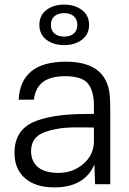

<svg xmlns="http://www.w3.org/2000/svg" viewBox="-20 -800 561 834"><path d="M266 -532Q445 -532 457 -383Q459 -356 459 -309V0H393L390 -86Q348 14 215 14Q135 14 89 -25.5Q43 -65 43 -136Q43 -231 121.5 -268Q200 -305 359 -305H388V-341Q388 -404 362.5 -436.5Q337 -469 263 -469Q201 -469 167.5 -444.5Q134 -420 127 -367H61Q70 -532 266 -532ZM115 -144Q115 -99 145 -74Q175 -49 234 -49Q297 -49 342.5 -88.5Q388 -128 388 -187V-246Q340 -247 299 -246.5Q258 -246 224 -239.5Q190 -233 165.5 -222.5Q141 -212 128 -192Q115 -172 115 -144ZM259 -780Q305 -780 336 -756.5Q367 -733 367 -692Q367 -651 336 -627.5Q305 -604 259 -604Q212 -604 181.5 -627.5Q151 -651 151 -692Q151 -733 181.5 -756.5Q212 -780 259 -780ZM259 -641Q285 -641 300.5 -654.5Q316 -668 316 -692Q316 -716 300.5 -729.5Q285 -743 259 -743Q232 -743 216.5 -729.5Q201 -716 201 -692Q201 -668 216.5 -654.5Q232 -641 259 -641Z"/></svg>

Font: Nacelle Light
Style: Regular
Weight: 300
Designer: Sora Sagano
Foundry: Sora Sagano
Version: Version 1.000;FEAKit 1.0